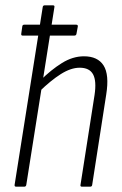

<svg xmlns="http://www.w3.org/2000/svg" viewBox="-20 -703 458 723"><path d="M65 -569Q59 -569 60 -576L64 -604Q65 -610 71 -610H267Q274 -610 273 -603L268 -576Q267 -569 260 -569H124ZM41 0Q34 0 35 -7L141 -677Q142 -683 149 -683H179Q186 -683 185 -677L79 -7Q78 0 71 0ZM289 0Q282 0 283 -6L336 -345Q344 -398 330.5 -423Q317 -448 280 -448Q247 -448 209 -424Q171 -400 127 -357L132 -400Q172 -440 213 -465.5Q254 -491 296 -491Q348 -491 370 -456.5Q392 -422 380 -347L327 -6Q326 0 319 0Z"/></svg>

Font: Sofia Sans Condensed Light
Style: Italic
Weight: 300
Italic angle: -9°
Version: Version 4.100